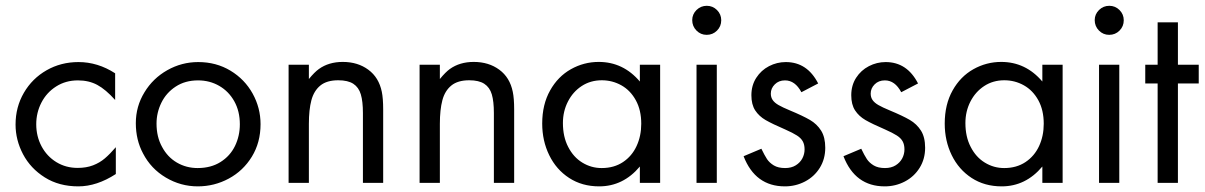

<svg xmlns="http://www.w3.org/2000/svg" viewBox="-20 -643 4238 675"><path d="M34.7 -205.1Q34.7 -266.6 64 -316.9Q93.3 -367.2 143.8 -396Q194.3 -424.8 255.9 -424.8Q323.7 -424.8 384.8 -385.3V-291.5Q351.6 -328.6 322 -344.5Q292.5 -360.4 253.9 -360.4Q210.9 -360.4 177.5 -339.1Q144 -317.9 125.7 -282.5Q107.4 -247.1 107.4 -206.1Q107.4 -163.6 126.2 -128.4Q145 -93.3 178.2 -73Q211.4 -52.7 252.9 -52.7Q283.7 -52.7 307.1 -61.8Q330.6 -70.8 348.6 -86.2Q366.7 -101.6 387.2 -125.5V-31.2Q320.3 12.2 255.4 12.2Q187.5 12.2 137.5 -19.3Q87.4 -50.8 61 -100.8Q34.7 -150.9 34.7 -205.1Z M487.8 -318.4Q517.6 -367.7 568.1 -396.2Q618.7 -424.8 676.8 -424.8Q740.2 -424.8 790.3 -394.5Q840.3 -364.3 868.2 -314Q896 -263.7 896 -206.5Q896 -142.1 865.5 -92.3Q835 -42.5 784.2 -15.1Q733.4 12.2 675.3 12.2Q615.2 12.2 563 -18.8Q510.7 -49.8 482.9 -103.5Q457.5 -150.9 457.5 -210Q457.5 -269 487.8 -318.4ZM549.8 -126.5Q568.8 -90.8 601.8 -71.5Q634.8 -52.2 674.8 -52.2Q721.7 -52.2 755.4 -73.5Q789.1 -94.7 806.2 -129.9Q823.2 -165 823.2 -206.1Q823.2 -252 803.7 -286.9Q784.2 -321.8 750.7 -341.1Q717.3 -360.4 676.3 -360.4Q630.9 -360.4 597.7 -338.6Q564.5 -316.9 547.4 -282Q530.3 -247.1 530.3 -208.5Q530.3 -161.6 549.8 -126.5Z M994.6 -415.5H1065.9V-365.2Q1085.9 -389.6 1101.1 -400.4Q1135.7 -425.3 1185.1 -425.3Q1237.8 -425.3 1274.9 -397.9Q1312 -370.6 1322.3 -320.3Q1327.1 -297.4 1327.1 -257.8V0H1255.9V-245.6Q1255.9 -286.6 1248.5 -311.3Q1241.2 -335.9 1222.2 -348.4Q1203.1 -360.8 1168.9 -360.8Q1128.9 -360.8 1106.2 -342.3Q1083.5 -323.7 1074.7 -290.5Q1065.9 -257.3 1065.9 -207.5V0H994.6Z M1455.1 -415.5H1526.4V-365.2Q1546.4 -389.6 1561.5 -400.4Q1596.2 -425.3 1645.5 -425.3Q1698.2 -425.3 1735.4 -397.9Q1772.5 -370.6 1782.7 -320.3Q1787.6 -297.4 1787.6 -257.8V0H1716.3V-245.6Q1716.3 -286.6 1709 -311.3Q1701.7 -335.9 1682.6 -348.4Q1663.6 -360.8 1629.4 -360.8Q1589.4 -360.8 1566.7 -342.3Q1543.9 -323.7 1535.2 -290.5Q1526.4 -257.3 1526.4 -207.5V0H1455.1Z M1914.1 -325.2Q1941.4 -374 1987.1 -399.7Q2032.7 -425.3 2085 -425.3Q2170.9 -425.3 2229.5 -356.4V-415.5H2300.8V0H2229.5V-57.6Q2170.9 12.2 2086.4 12.2Q2026.4 12.2 1981 -17.3Q1935.5 -46.9 1910.9 -97.4Q1886.2 -147.9 1886.2 -208.5Q1886.2 -275.9 1914.1 -325.2ZM1977.5 -126.5Q1996.1 -90.3 2027.3 -71.3Q2058.6 -52.2 2095.2 -52.2Q2138.7 -52.2 2170.2 -73.2Q2201.7 -94.2 2218 -129.6Q2234.4 -165 2234.4 -208Q2234.4 -255.9 2215.3 -290.5Q2196.3 -325.2 2164.6 -343Q2132.8 -360.8 2095.7 -360.8Q2056.2 -360.8 2025.1 -340.6Q1994.1 -320.3 1976.6 -285.9Q1959 -251.5 1959 -210.4Q1959 -162.1 1977.5 -126.5Z M2428.7 0V-415.5H2500V0ZM2428.7 -607.9Q2443.8 -622.6 2464.8 -622.6Q2485.8 -622.6 2500.7 -607.7Q2515.6 -592.8 2515.6 -571.8Q2515.6 -550.3 2500.7 -535.4Q2485.8 -520.5 2464.4 -520.5Q2443.4 -520.5 2428.5 -535.6Q2413.6 -550.8 2413.6 -572.3Q2413.6 -592.8 2428.7 -607.9Z M2594.2 -93.8 2656.7 -120.1Q2668 -96.7 2676.5 -83.7Q2685.1 -70.8 2700.4 -61.5Q2715.8 -52.2 2740.2 -52.2Q2762.2 -52.2 2777.6 -61.8Q2793 -71.3 2800.8 -86.2Q2808.6 -101.1 2808.6 -117.7Q2808.6 -134.8 2802.2 -146.2Q2795.9 -157.7 2781.7 -166.7Q2767.6 -175.8 2741.2 -187.5Q2694.8 -207.5 2671.6 -220.9Q2648.4 -234.4 2635 -254.9Q2621.6 -275.4 2621.6 -308.1Q2621.6 -342.8 2638.7 -369.4Q2655.8 -396 2683.6 -410.4Q2711.4 -424.8 2742.7 -424.8Q2817.9 -424.8 2856.4 -349.6L2797.4 -318.8Q2775.4 -360.4 2739.7 -360.4Q2717.8 -360.4 2703.9 -346.4Q2689.9 -332.5 2689.9 -314Q2689.9 -300.8 2696.5 -291.3Q2703.1 -281.7 2717 -273.7Q2731 -265.6 2756.8 -254.9Q2802.7 -235.8 2827.4 -221.4Q2852.1 -207 2866.7 -183.8Q2881.3 -160.6 2881.3 -123.5Q2881.3 -84 2862.1 -53Q2842.8 -22 2810.1 -4.9Q2777.3 12.2 2739.3 12.2Q2635.3 12.2 2594.2 -93.8Z M2945.3 -93.8 3007.8 -120.1Q3019 -96.7 3027.6 -83.7Q3036.1 -70.8 3051.5 -61.5Q3066.9 -52.2 3091.3 -52.2Q3113.3 -52.2 3128.7 -61.8Q3144 -71.3 3151.9 -86.2Q3159.7 -101.1 3159.7 -117.7Q3159.7 -134.8 3153.3 -146.2Q3147 -157.7 3132.8 -166.7Q3118.7 -175.8 3092.3 -187.5Q3045.9 -207.5 3022.7 -220.9Q2999.5 -234.4 2986.1 -254.9Q2972.7 -275.4 2972.7 -308.1Q2972.7 -342.8 2989.7 -369.4Q3006.8 -396 3034.7 -410.4Q3062.5 -424.8 3093.8 -424.8Q3168.9 -424.8 3207.5 -349.6L3148.4 -318.8Q3126.5 -360.4 3090.8 -360.4Q3068.8 -360.4 3054.9 -346.4Q3041 -332.5 3041 -314Q3041 -300.8 3047.6 -291.3Q3054.2 -281.7 3068.1 -273.7Q3082 -265.6 3107.9 -254.9Q3153.8 -235.8 3178.5 -221.4Q3203.1 -207 3217.8 -183.8Q3232.4 -160.6 3232.4 -123.5Q3232.4 -84 3213.1 -53Q3193.8 -22 3161.1 -4.9Q3128.4 12.2 3090.3 12.2Q2986.3 12.2 2945.3 -93.8Z M3329.1 -325.2Q3356.4 -374 3402.1 -399.7Q3447.8 -425.3 3500 -425.3Q3585.9 -425.3 3644.5 -356.4V-415.5H3715.8V0H3644.5V-57.6Q3585.9 12.2 3501.5 12.2Q3441.4 12.2 3396 -17.3Q3350.6 -46.9 3325.9 -97.4Q3301.3 -147.9 3301.3 -208.5Q3301.3 -275.9 3329.1 -325.2ZM3392.6 -126.5Q3411.1 -90.3 3442.4 -71.3Q3473.6 -52.2 3510.3 -52.2Q3553.7 -52.2 3585.2 -73.2Q3616.7 -94.2 3633.1 -129.6Q3649.4 -165 3649.4 -208Q3649.4 -255.9 3630.4 -290.5Q3611.3 -325.2 3579.6 -343Q3547.9 -360.8 3510.7 -360.8Q3471.2 -360.8 3440.2 -340.6Q3409.2 -320.3 3391.6 -285.9Q3374 -251.5 3374 -210.4Q3374 -162.1 3392.6 -126.5Z M3843.8 0V-415.5H3915V0ZM3843.8 -607.9Q3858.9 -622.6 3879.9 -622.6Q3900.9 -622.6 3915.8 -607.7Q3930.7 -592.8 3930.7 -571.8Q3930.7 -550.3 3915.8 -535.4Q3900.9 -520.5 3879.4 -520.5Q3858.4 -520.5 3843.5 -535.6Q3828.6 -550.8 3828.6 -572.3Q3828.6 -592.8 3843.8 -607.9Z M4006.3 -349.6V-415.5H4049.8V-564.5H4121.1V-415.5H4194.3V-349.6H4121.1V0H4049.8V-349.6Z"/></svg>

Font: NMS Futura Pro Book
Style: Regular
Weight: 400
Designer: Blend3rman
Version: Version 0.1